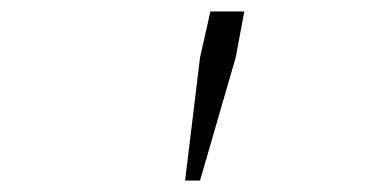

<svg xmlns="http://www.w3.org/2000/svg" viewBox="-20 -708 640 334"><path d="M302 -394 328 -608 346 -688H405L390 -608L328 -394Z"/></svg>

Font: TypoPRO Source Code Pro
Style: Italic
Weight: 200
Italic angle: -11°
Monospace: yes
Designer: Paul D. Hunt, Teo Tuominen
Foundry: Adobe Systems Incorporated
Version: Version 1.030;PS 1.0;hotconv 1.0.84;makeotf.lib2.5.63406